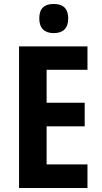

<svg xmlns="http://www.w3.org/2000/svg" viewBox="-20 -948 513 968"><path d="M251 -928C204 -928 178 -906 178 -855C178 -805 205 -781 251 -781C297 -781 324 -805 324 -855C324 -905 298 -928 251 -928ZM421 0V-119H215V-311H407V-430H215V-596H421V-714H76V0Z"/></svg>

Font: Noto Sans Sinhala Condensed
Style: Bold
Weight: 700
Width: 3
Designer: Jelle Bosma - Monotype Design Team
Foundry: Monotype Imaging Inc.
Version: Version 2.006